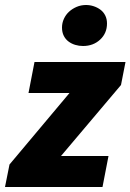

<svg xmlns="http://www.w3.org/2000/svg" viewBox="-30 -748 522 768"><path d="M-10 0 8 -90 248 -376H84L108 -500H472L454 -408L214 -124H404L380 0ZM302 -564Q286 -564 271 -568.5Q256 -573 244 -582Q232 -591 225 -605Q218 -619 218 -638Q218 -656 225.5 -672.5Q233 -689 246 -701Q259 -713 276.5 -720.5Q294 -728 314 -728Q330 -728 345 -723Q360 -718 372 -709Q384 -700 391 -686Q398 -672 398 -654Q398 -615 370.5 -589.5Q343 -564 302 -564Z"/></svg>

Font: mr_Source Sans Pro
Style: Italic
Weight: 900
Italic angle: -11°
Designer: Paul D. Hunt
Foundry: Adobe Systems Incorporated
Version: Version 1.076;July 10, 2024;FontCreator 11.5.0.2430 64-bit